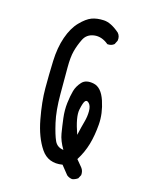

<svg xmlns="http://www.w3.org/2000/svg" viewBox="-120 -836 740 954"><g transform="rotate(15 250.0 -358.5)"><path d="M345 43Q329 41 317 31L281 -14Q209 -2 171 -58Q133 -114 116.5 -202Q100 -290 100 -359.5Q100 -429 102.5 -499Q105 -569 124 -623.5Q143 -678 174 -710Q205 -742 231.5 -752Q258 -762 294.5 -760Q331 -758 376 -719Q390 -703 386 -680L376 -660Q362 -648 341 -650Q305 -680 267 -675Q229 -670 213 -637.5Q197 -605 188.5 -572.5Q180 -540 180 -487.5Q180 -435 180 -350Q180 -265 193.5 -206Q207 -147 220 -118.5Q233 -90 266 -86Q242 -126 236 -162Q230 -198 225 -238.5Q220 -279 224.5 -316.5Q229 -354 236.5 -380.5Q244 -407 264.5 -429.5Q285 -452 326 -443.5Q367 -435 387.5 -373Q408 -311 403.5 -253.5Q399 -196 385.5 -149.5Q372 -103 345 -60L374 -25Q386 -10 384 12L374 31Q360 41 345 43ZM313 -176Q323 -220 331 -248.5Q339 -277 339 -304Q339 -331 327.5 -343.5Q316 -356 307.5 -347.5Q299 -339 291 -300Q283 -261 313 -176Z"/></g></svg>

Font: Kosefont JP
Style: Regular
Weight: 400
Designer: Nozomi Seto 瀬戸のぞみ
Version: Version 3.00;June 19, 2020